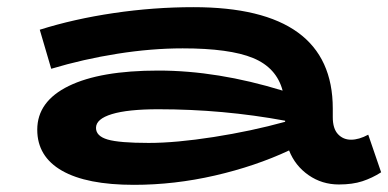

<svg xmlns="http://www.w3.org/2000/svg" viewBox="-20 -503 1084 536"><path d="M1044 -22Q1019 -6 991.5 3Q964 12 926 12Q879 12 841.5 -14Q804 -40 787 -83Q693 -39 580 -13Q467 13 354 13Q222 13 153 -26.5Q84 -66 84 -141Q84 -220 172 -263Q260 -306 422 -306Q587 -306 769 -250Q752 -314 686.5 -341Q621 -368 490 -368Q403 -368 308 -353Q213 -338 123 -311L91 -420Q186 -450 297.5 -466.5Q409 -483 520 -483Q909 -483 909 -200V-176Q909 -144 923.5 -128.5Q938 -113 960 -113Q982 -113 1008 -127ZM395 -104Q471 -104 576.5 -120.5Q682 -137 776 -163V-166Q603 -198 422 -198Q337 -198 292.5 -184.5Q248 -171 248 -146Q248 -123 280.5 -113.5Q313 -104 395 -104Z"/></svg>

Font: BioRhyme Expanded ExtraBold
Style: Regular
Weight: 800
Width: 7
Designer: Aoife Mooney
Foundry: Aoife Mooney Type
Version: Version 1.001